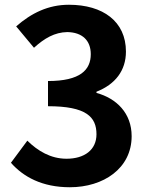

<svg xmlns="http://www.w3.org/2000/svg" viewBox="-20 -774 629 808"><path d="M274 14C415 14 534 -65 534 -201C534 -298 470 -360 386 -383V-388C465 -419 510 -477 510 -557C510 -684 413 -754 270 -754C183 -754 112 -719 48 -663L123 -573C167 -613 210 -638 263 -639C326 -638 362 -604 362 -546C362 -480 318 -433 182 -433V-327C343 -327 386 -282 386 -209C386 -143 335 -106 260 -106C193 -106 139 -139 95 -182L26 -89C78 -30 157 14 274 14Z"/></svg>

Font: Noto Sans CJK JP Bold
Style: Regular
Weight: 700
Designer: Ryoko NISHIZUKA (kana & ideographs); Paul D. Hunt (Latin, Greek & Cyrillic); Wenlong ZHANG (bopomofo); Sandoll Communica
Foundry: Adobe Systems Incorporated
Version: Version 1.004;PS 1.004;hotconv 1.0.82;makeotf.lib2.5.63406